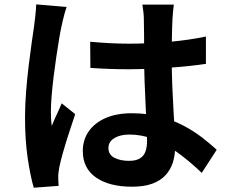

<svg xmlns="http://www.w3.org/2000/svg" viewBox="-20 -804 1040 874"><path d="M390.6 -614Q434.2 -610 477.6 -607.6Q521 -605.2 566.3 -605.2Q657.7 -605.2 748.7 -613.3Q839.7 -621.4 917.4 -637.7V-513.3Q838.7 -501.7 747.9 -495.5Q657.1 -489.4 566.4 -488.7Q522.1 -488.7 478.7 -490.3Q435.4 -491.9 391.4 -494.9ZM771.2 -783Q769.2 -768.5 767.7 -751.6Q766.2 -734.7 765.2 -718.4Q764.2 -702.3 763.4 -675Q762.5 -647.6 762.1 -614.1Q761.7 -580.6 761.7 -544.3Q761.7 -475.7 764.1 -416.4Q766.5 -357.1 769.5 -306.8Q772.5 -256.4 774.9 -214Q777.2 -171.7 777.2 -135.9Q777.2 -96.8 766.6 -63.7Q755.9 -30.6 732.9 -5.9Q709.8 18.9 672.5 32.4Q635.2 45.9 581.2 45.9Q477.2 45.9 417 4Q356.9 -38 356.9 -116.6Q356.9 -167.5 384.1 -206.4Q411.4 -245.2 461.2 -266.9Q511 -288.5 579.4 -288.5Q650.3 -288.5 708.2 -273.1Q766.2 -257.8 814 -232.7Q861.8 -207.6 899.5 -178.4Q937.2 -149.2 966.5 -122.3L898.4 -17.1Q841.3 -71.5 787.1 -110.5Q733 -149.5 679.6 -170.5Q626.2 -191.5 569.4 -191.5Q526.7 -191.5 500.2 -175.1Q473.6 -158.7 473.6 -130.3Q473.6 -99.9 500.6 -85.9Q527.5 -71.8 567.4 -71.8Q598 -71.8 616.1 -82.5Q634.2 -93.1 641.8 -113.5Q649.4 -133.8 649.4 -163Q649.4 -188.6 647.4 -231Q645.4 -273.4 642.8 -325.1Q640.2 -376.9 638.2 -433.2Q636.2 -489.5 636.2 -543.9Q636.2 -600.8 635.8 -647.6Q635.4 -694.4 634.8 -716.6Q634.8 -728.3 632.9 -748.1Q630.9 -767.8 628.2 -783ZM283.2 -772.2Q279.6 -762.3 274.5 -744.3Q269.4 -726.4 265.5 -709.1Q261.7 -691.7 259.7 -682.7Q255 -662.3 249.1 -626.6Q243.1 -591 236.5 -546.5Q229.9 -502 224.1 -455.5Q218.4 -409.1 215 -367.4Q211.6 -325.7 211.6 -295.7Q211.6 -281.4 212.5 -263.7Q213.3 -246 215.9 -230.7Q222.5 -248.5 230.4 -265.7Q238.2 -282.9 246.1 -299.8Q254 -316.8 260.9 -333.7L322.3 -284.4Q308.4 -243.2 293.8 -198.2Q279.1 -153.2 267.7 -113.1Q256.3 -73 250.5 -45.5Q248.5 -35.5 246.7 -21.6Q244.9 -7.6 245.1 0.8Q245.4 8.6 245.6 20.1Q245.8 31.6 246.8 42.1L133.8 50.5Q118.2 -1.6 106 -84.4Q93.9 -167.2 93.9 -268.9Q93.9 -325.3 98.7 -386.4Q103.5 -447.6 110.5 -504.9Q117.4 -562.3 124.2 -609.5Q131.1 -656.8 135.3 -685.9Q138.1 -706.9 141 -733.5Q144 -760.1 144.8 -784Z"/></svg>

Font: Noto Sans KR Thin
Style: Regular
Weight: 100
Designer: Ryoko NISHIZUKA 西塚涼子 (kana, bopomofo & ideographs); Paul D. Hunt (Latin, Greek & Cyrillic); Sandoll Communications 산돌커뮤니
Foundry: Adobe
Version: Version 2.004-H2;hotconv 1.0.118;makeotfexe 2.5.65603